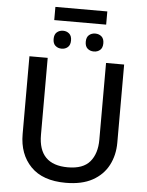

<svg xmlns="http://www.w3.org/2000/svg" viewBox="-65 -1069 868 1131"><g transform="rotate(5 369.0 -503.5)"><path d="M523 -1017V-939H216V-1017ZM274 -881Q295 -881 310 -868Q325 -855 325 -828Q325 -801 310 -788Q295 -775 274 -775Q252 -775 237 -788Q222 -801 222 -828Q222 -855 237 -868Q252 -881 274 -881ZM464 -881Q486 -881 501 -868Q516 -855 516 -828Q516 -801 501 -788Q486 -775 464 -775Q442 -775 427 -788Q412 -801 412 -828Q412 -855 427 -868Q442 -881 464 -881ZM649 -252Q649 -178 618 -118.5Q587 -59 524.5 -24.5Q462 10 366 10Q230 10 159.5 -62.5Q89 -135 89 -254V-714H197V-259Q197 -82 371 -82Q461 -82 501.5 -130Q542 -178 542 -260V-714H649Z"/></g></svg>

Font: Noto Sans Medium
Style: Regular
Weight: 500
Designer: Monotype Design Team
Foundry: Monotype Imaging Inc.
Version: Version 2.007